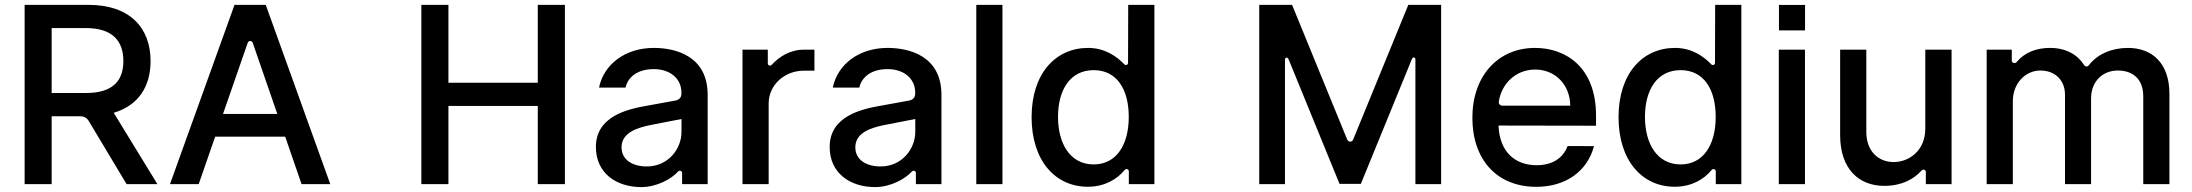

<svg xmlns="http://www.w3.org/2000/svg" viewBox="-20 -747 8893 779"><path d="M618.6 0 441.4 -289.4C541.9 -319.2 590.9 -396.3 590.9 -499.3C590.9 -633.2 507.8 -727.3 339.1 -727.3H79.9V0H189.6V-275.2H307.5C320.7 -275.2 331.7 -269.2 338.8 -258.2L493.6 0ZM189.6 -633.2H327.4C435.7 -633.2 480.5 -581.7 480.5 -499.3C480.5 -417.3 435.7 -369.7 328.8 -369.7H189.6Z M1203.5 0H1320L1058.2 -727.3H931.5L669.7 0H786.2L853 -192.5H1137.1ZM884.9 -284.8 984.7 -572.4C988.3 -583.5 1002.1 -583.5 1005.7 -572.4L1105.1 -284.8Z M1689.6 0H1799.4V-317.1H2161.9V0H2272V-727.3H2161.9V-411.2H1799.4V-727.3H1689.6Z M2582 12.1C2645.6 12.1 2705.3 -22 2730.5 -50.4C2736.9 -57.2 2747.5 -54.7 2747.5 -44.4V0H2851.2V-362.2C2851.2 -521 2719.5 -552.6 2632.5 -552.6C2516 -552.6 2429.3 -485.1 2410.5 -391.7H2518.1C2525.9 -429.3 2561.4 -466.6 2632.5 -466.6C2698.9 -466.6 2744.3 -428.3 2744.7 -372.5V-366.8C2744.7 -352.3 2736.2 -342 2720.5 -339.1L2605.8 -318.2C2522.4 -304 2397.7 -273.8 2397.7 -150.6C2397.7 -45.1 2479.8 12.1 2582 12.1ZM2604.4 -71.7C2546.5 -71.7 2501.8 -98 2501.8 -149.5C2501.8 -209.2 2566.4 -228.7 2617.5 -239.3L2745 -264.2V-211.3C2745 -144.9 2692.8 -71.7 2604.4 -71.7Z M2992.5 0H3098.7V-327.4C3098.7 -401.6 3162.3 -460.2 3241.5 -460.2H3284.4V-545.5H3242.2C3183.2 -545.5 3139.2 -514.6 3111.5 -484.4C3105.1 -477.6 3095.2 -480.8 3095.2 -490.1V-545.5H2992.5Z M3530.5 12.1C3594.1 12.1 3653.8 -22 3679 -50.4C3685.4 -57.2 3696 -54.7 3696 -44.4V0H3799.7V-362.2C3799.7 -521 3668 -552.6 3581 -552.6C3464.5 -552.6 3377.8 -485.1 3359 -391.7H3466.6C3474.4 -429.3 3509.9 -466.6 3581 -466.6C3647.4 -466.6 3692.8 -428.3 3693.2 -372.5V-366.8C3693.2 -352.3 3684.7 -342 3669 -339.1L3554.3 -318.2C3470.9 -304 3346.2 -273.8 3346.2 -150.6C3346.2 -45.1 3428.3 12.1 3530.5 12.1ZM3552.9 -71.7C3495 -71.7 3450.3 -98 3450.3 -149.5C3450.3 -209.2 3514.9 -228.7 3566.1 -239.3L3693.5 -264.2V-211.3C3693.5 -144.9 3641.3 -71.7 3552.9 -71.7Z M4047.2 -727.3H3941.1V0H4047.2Z M4393.5 10.7C4460.9 10.7 4511.7 -18.8 4543.3 -57.5C4549 -64.6 4560 -60.4 4560 -51.8V0H4663.7V-727.3H4557.5L4556.8 -492.2C4556.8 -483.3 4547.2 -480.1 4541.2 -486.5C4510.3 -518.8 4462.4 -552.6 4394.5 -552.6C4262.8 -552.6 4165.5 -448.5 4165.5 -271.7C4165.5 -95.2 4261.4 10.7 4393.5 10.7ZM4417.3 -79.9C4322.4 -79.9 4272.7 -163.4 4272.7 -272.7C4272.7 -381 4321 -462.4 4417.3 -462.4C4509.9 -462.4 4559.7 -386.7 4559.7 -272.7C4559.7 -158 4508.5 -79.9 4417.3 -79.9Z M5089.1 -727.3V0H5193.5V-503.9C5193.5 -514.6 5203.8 -516.7 5208.1 -506.7L5414.8 -1.1H5501.4L5708.8 -508.2C5712.4 -517 5722.7 -514.9 5722.7 -506V0H5827.1V-727.3H5693.9L5470.2 -180.8C5465.9 -169.4 5451 -169.4 5446 -180.8L5222.3 -727.3Z M6208.1 -552.6C6056.1 -552.6 5953.8 -436.8 5953.8 -269.2C5953.8 -99.8 6052.6 11 6213.4 11C6332.4 11 6420.1 -51.8 6447.4 -154.1L6340.2 -154.5C6321 -103 6275.2 -76.7 6214.5 -76.7C6125 -76.7 6063.9 -132.8 6060 -237.6L6455.6 -236.9V-277.7C6455.6 -475.5 6332 -552.6 6208.1 -552.6ZM6350.9 -318.2H6076C6066.8 -318.2 6059.7 -325.3 6061.1 -334.5C6071.4 -405.5 6128.2 -464.8 6208.8 -464.8C6291.5 -464.8 6350.5 -401.3 6350.9 -318.2Z M6774.9 10.7C6842.3 10.7 6893.1 -18.8 6924.7 -57.5C6930.4 -64.6 6941.4 -60.4 6941.4 -51.8V0H7045.1V-727.3H6938.9L6938.2 -492.2C6938.2 -483.3 6928.6 -480.1 6922.6 -486.5C6891.7 -518.8 6843.8 -552.6 6775.9 -552.6C6644.2 -552.6 6546.9 -448.5 6546.9 -271.7C6546.9 -95.2 6642.8 10.7 6774.9 10.7ZM6798.7 -79.9C6703.8 -79.9 6654.1 -163.4 6654.1 -272.7C6654.1 -381 6702.4 -462.4 6798.7 -462.4C6891.3 -462.4 6941.1 -386.7 6941.1 -272.7C6941.1 -158 6889.9 -79.9 6798.7 -79.9Z M7197.8 -726.9V-623.6H7303.6V-726.9ZM7197.1 0H7303.3V-545.5H7197.1Z M7791.5 -226.2C7791.9 -133.5 7723 -89.5 7663.4 -89.5C7597.7 -89.5 7552.2 -137.1 7552.2 -211.3V-545.5H7446V-198.5C7446 -63.2 7520.2 7.1 7625 7.1C7695.3 7.1 7744.3 -19.5 7775.9 -54.7C7782.3 -62.1 7793.7 -58.6 7793.7 -49V0H7898.1V-545.5H7791.5Z M8040.5 0H8146.7V-336.3C8146.7 -409.8 8198.2 -460.9 8258.5 -460.9C8317.5 -460.9 8358.3 -421.9 8358.3 -362.6V0H8464.1V-347.7C8464.1 -413.4 8507.5 -460.9 8573.5 -460.9C8629.6 -460.9 8675.8 -429.7 8675.8 -355.8V0H8782V-365.8C8782 -490.4 8712.4 -552.6 8613.6 -552.6C8547.6 -552.6 8490.1 -527.3 8455.6 -483C8449.2 -474.8 8440.7 -475.5 8435.4 -483.7C8408.7 -525.6 8361.9 -552.6 8297.6 -552.6C8242.5 -552.6 8194.6 -534.4 8162.3 -495.4C8155.2 -487.2 8142.4 -491.5 8142.4 -501.4V-545.5H8040.5Z"/></svg>

Font: RA Harald Medium
Style: Regular
Weight: 500
Designer: Rasmus Andersson
Foundry: rsms
Version: Version 3.000;hotconv 1.0.109;makeotfexe 2.5.65596